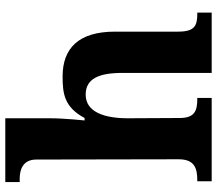

<svg xmlns="http://www.w3.org/2000/svg" viewBox="-66 -734 800 707"><g transform="rotate(-90 333.5 -380.0)"><path d="M20 0H327V-53H324C280 -53 253 -62 253 -118L252 -309C252 -391 273 -464 339 -464C398 -464 419 -415 419 -329V0H641V-53H638C593 -53 571 -62 571 -124V-356C571 -491 509 -549 406 -549C343 -549 293 -543 253 -468H244C244 -468 252 -543 252 -595V-760H17V-707H29C57 -707 100 -699 100 -646L101 -122C101 -62 67 -53 22 -53H20Z"/></g></svg>

Font: Noto Serif NP Hmong
Style: Bold
Weight: 700
Designer: Dalton Maag Ltd
Foundry: Dalton Maag Ltd
Version: Version 1.001